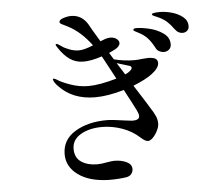

<svg xmlns="http://www.w3.org/2000/svg" viewBox="-56 -861 1112 961"><g transform="rotate(-5 500.0 -380.0)"><path d="M749 -525Q749 -500 712 -472Q681 -448 616 -422L667 -342L688 -308Q707 -279 715 -260.5Q723 -242 723 -223Q723 -207 713 -187Q703 -167 689.5 -153.5Q676 -140 665 -140Q651 -140 628 -161Q591 -195 541 -212.5Q491 -230 441 -230Q377 -230 333.5 -204.5Q290 -179 290 -133Q290 -88 322 -67Q354 -46 401 -46Q423 -46 453 -52Q477 -56 487 -56Q523 -56 549 -43.5Q575 -31 575 -7Q575 6 566.5 17Q558 28 542 31Q506 37 454 37Q356 35 299.5 -6Q243 -47 243 -110Q243 -183 308 -222.5Q373 -262 468 -262Q494 -262 562 -252Q592 -248 596 -248Q631 -248 631 -268Q631 -280 623 -296Q614 -315 566 -405Q484 -381 421 -381Q308 -381 240 -453Q229 -464 223 -474Q217 -484 217 -489Q217 -492 221 -492Q226 -492 236 -486Q256 -472 301 -456Q346 -440 392 -440Q447 -440 534 -465L483 -560L471 -582Q417 -564 378 -564Q339 -564 309 -585Q279 -606 254 -645Q252 -648 249 -653Q246 -658 246 -660Q246 -664 250 -664Q256 -664 277 -649Q287 -641 311.5 -631.5Q336 -622 360 -622Q386 -622 432 -641Q379 -713 314 -746Q305 -751 295 -755.5Q285 -760 280 -763.5Q275 -767 275 -772Q275 -783 296 -790Q317 -797 335 -797Q387 -797 417 -750Q429 -727 471 -658Q494 -667 497 -668Q511 -672 521 -672Q540 -672 552.5 -662.5Q565 -653 565 -641Q565 -633 558 -625Q551 -617 542 -612Q539 -610 509 -596L530 -562Q582 -549 631 -549Q649 -549 671 -552L700 -554Q724 -554 736.5 -547.5Q749 -541 749 -525ZM917 -696Q917 -680 907 -672Q897 -664 885 -664Q862 -664 847 -685Q828 -711 812 -725.5Q796 -740 770 -752Q762 -756 755 -758.5Q748 -761 743.5 -764Q739 -767 739 -770Q739 -778 782 -778Q807 -778 838.5 -769.5Q870 -761 893.5 -742.5Q917 -724 917 -696ZM820 -613Q820 -596 809 -586.5Q798 -577 783 -577Q771 -577 759.5 -583Q748 -589 742 -602Q727 -631 709.5 -650.5Q692 -670 664 -684Q659 -687 649.5 -691.5Q640 -696 640 -700Q640 -705 644 -706.5Q648 -708 657 -708Q682 -708 720.5 -699Q759 -690 789.5 -668.5Q820 -647 820 -613ZM580 -482 594 -489Q615 -503 615 -512Q615 -521 601 -524L542 -542Z"/></g></svg>

Font: Shippori Mincho Medium
Style: Regular
Weight: 500
Designer: FONTDASU
Foundry: FONTDASU / Google Inc. / but / Adobe
Version: Version 3.110; ttfautohint (v1.8.3)